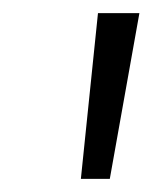

<svg xmlns="http://www.w3.org/2000/svg" viewBox="-20 -705 242 292"><path d="M129 -685H192L147 -433H103Z"/></svg>

Font: Fira Sans Light
Style: Italic
Weight: 300
Italic angle: -8°
Designer: bBox Type GmbH & Carrois Corporate GbR & Edenspiekermann AG
Foundry: bBox Type GmbH & Carrois Corporate GbR & Edenspiekermann AG
Version: Version 4.301